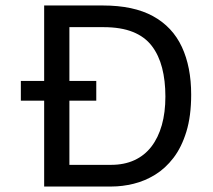

<svg xmlns="http://www.w3.org/2000/svg" viewBox="-20 -680 778 700"><path d="M56 -385H331V-313H56ZM190 0V-79H385Q433 -79 470 -96Q507 -113 532 -145.5Q557 -178 570 -224Q583 -270 583 -328Q583 -386 571 -432.5Q559 -479 533.5 -512.5Q508 -546 464.5 -563.5Q421 -581 357 -581H190V-660H355Q467 -660 538 -621Q609 -582 643 -509Q677 -436 677 -335Q677 -257 659.5 -200Q642 -143 612.5 -104.5Q583 -66 545.5 -43Q508 -20 467 -10Q426 0 387 0ZM141 0V-660H233V0Z"/></svg>

Font: Bricolage Grotesque 48pt Condensed ExtraBold
Style: Regular
Weight: 400
Version: Version 1.000;gftools[0.9.30]